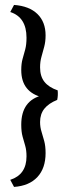

<svg xmlns="http://www.w3.org/2000/svg" viewBox="-20 -632 275 767"><path d="M36.1 -612.3Q96.7 -607.9 129.4 -576.2Q162.1 -544.4 162.1 -490.7Q162.1 -465.8 156.7 -445.6Q151.4 -425.3 145.8 -405.8Q140.1 -386.2 140.1 -362.8Q140.1 -327.1 157.5 -305.2Q174.8 -283.2 210.4 -271Q212.4 -251 208.5 -232.9Q174.3 -219.2 157.2 -197.8Q140.1 -176.3 140.1 -144.5Q140.1 -124 145.8 -106.2Q151.4 -88.4 156.7 -68.4Q162.1 -48.3 162.1 -20.5Q162.1 40 129.4 75.2Q96.7 110.4 36.1 114.7L21 86.4Q85.9 65.4 85.9 -7.3Q85.9 -31.7 80.8 -49.3Q75.7 -66.9 70.3 -86.2Q64.9 -105.5 64.9 -133.8Q64.9 -231.9 151.4 -252V-242.7Q64.9 -263.2 64.9 -352.1Q64.9 -378.4 70.3 -397Q75.7 -415.5 80.8 -434.8Q85.9 -454.1 85.9 -481.4Q85.9 -563 21 -584Z"/></svg>

Font: Markazi Text Medium
Style: Regular
Weight: 500
Designer: Borna Izadpanah (Arabic designer), Fiona Ross (Arabic design director) and Florian Runge (Latin designer)
Foundry: Borna Izadpanah and Florian Runge
Version: Version 1.001